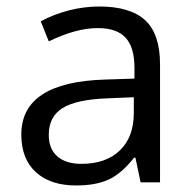

<svg xmlns="http://www.w3.org/2000/svg" viewBox="-20 -564 596 594"><path d="M415 0 398.9 -76.2H395Q355 -25.9 315.2 -8.1Q275.4 9.8 215.8 9.8Q136.2 9.8 91.1 -31.2Q45.9 -72.3 45.9 -147.9Q45.9 -310.1 305.2 -317.9L396 -320.8V-354Q396 -417 368.9 -447Q341.8 -477.1 282.2 -477.1Q215.3 -477.1 130.9 -436L106 -498Q145.5 -519.5 192.6 -531.7Q239.7 -543.9 287.1 -543.9Q382.8 -543.9 429 -501.5Q475.1 -459 475.1 -365.2V0ZM231.9 -57.1Q307.6 -57.1 350.8 -98.6Q394 -140.1 394 -214.8V-263.2L313 -259.8Q216.3 -256.3 173.6 -229.7Q130.9 -203.1 130.9 -147Q130.9 -103 157.5 -80.1Q184.1 -57.1 231.9 -57.1Z"/></svg>

Font: f0_25643 
Style: Regular
Weight: 400
Foundry: Ascender Corporation
Version: Version 1.10